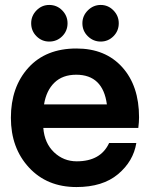

<svg xmlns="http://www.w3.org/2000/svg" viewBox="-20 -751 615 776"><path d="M179 -583Q149 -583 127.5 -604.5Q106 -626 106 -657Q106 -687 127.5 -709Q149 -731 179 -731Q210 -731 231.5 -709Q253 -687 253 -657Q253 -626 231.5 -604.5Q210 -583 179 -583ZM313 -657Q313 -687 335 -709Q357 -731 387 -731Q417 -731 438.5 -709Q460 -687 460 -657Q460 -626 438.5 -604.5Q417 -583 387 -583Q357 -583 335 -604.5Q313 -626 313 -657ZM542 -277Q542 -258 539 -234H155Q160 -172 198.5 -135.5Q237 -99 290 -99Q387 -99 421 -173H531Q519 -99 457 -47Q395 5 289 5Q170 5 97 -74Q24 -153 24 -275Q24 -399 94.5 -477Q165 -555 289 -555Q406 -555 474 -479.5Q542 -404 542 -277ZM288 -449Q233 -449 200 -417Q167 -385 158 -329H412Q396 -449 288 -449Z"/></svg>

Font: Oakes Grotesk
Style: Bold
Weight: 600
Designer: Samuel Oakes
Foundry: Samuel Oakes
Version: Version 1.000;PS 001.000;hotconv 1.0.88;makeotf.lib2.5.64775